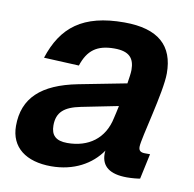

<svg xmlns="http://www.w3.org/2000/svg" viewBox="-67 -614 703 694"><g transform="rotate(10 284.0 -267.0)"><path d="M347 -66C347 -20 378 4 441 4C459 4 480 2 489 0L509 -93H491C475 -93 467 -98 467 -113C467 -144 518 -322 518 -391C518 -492 461 -546 335 -546C183 -546 109 -487 71 -370L200 -364C219 -422 252 -447 316 -447C371 -447 390 -424 390 -381C390 -369 387 -351 384 -331L209 -297C77 -271 14 -212 14 -110C14 -31 72 12 164 12C247 12 311 -24 348 -78C347 -74 347 -70 347 -66ZM147 -135C147 -183 173 -206 233 -218L368 -245C364 -227 361 -211 358 -200C342 -121 284 -81 207 -81C165 -81 147 -99 147 -135Z"/></g></svg>

Font: Geist SemiBold
Style: Italic
Weight: 600
Italic angle: -12°
Designer: Basement.studio, Andrés Briganti, Mateo Zaragoza
Foundry: Basement.studio, Vercel, Andrés Briganti, Guido Ferreyra, Mateo Zaragoza
Version: Version 1.500